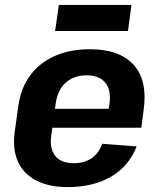

<svg xmlns="http://www.w3.org/2000/svg" viewBox="-20 -750 647 780"><path d="M255 10Q178 10 126.5 -17Q75 -44 52.5 -94.5Q30 -145 40 -216L55 -324Q66 -395 104 -445.5Q142 -496 203.5 -523Q265 -550 345 -550Q466 -550 523.5 -486Q581 -422 563 -299L554 -231H166L176 -308H446L417 -276L425 -331Q432 -385 407.5 -414.5Q383 -444 332 -444Q281 -444 248 -415Q215 -386 207 -334L188 -197Q181 -145 205 -116Q229 -87 279 -87Q323 -87 352.5 -107.5Q382 -128 395 -166L535 -155Q504 -75 431.5 -32.5Q359 10 255 10ZM514 -730 500 -624H204L219 -730Z"/></svg>

Font: Pathway Extreme SemiCondensed
Style: Bold Italic
Weight: 700
Width: 4
Italic angle: -8°
Version: Version 1.001;gftools[0.9.26]